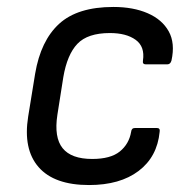

<svg xmlns="http://www.w3.org/2000/svg" viewBox="-20 -520 548 552"><path d="M236 12Q136 12 91 -39.5Q46 -91 61 -185L81 -308Q97 -403 150 -451.5Q203 -500 306 -500Q363 -500 404.5 -482Q446 -464 465 -430Q484 -396 473 -346Q470 -335 461 -335H399Q389 -335 391 -346Q397 -386 370 -405.5Q343 -425 296 -425Q232 -425 202.5 -394Q173 -363 162 -298L145 -190Q135 -125 160 -94Q185 -63 245 -63Q298 -63 324.5 -84.5Q351 -106 357 -141Q358 -152 368 -152H431Q441 -152 439 -141Q432 -69 378.5 -28.5Q325 12 236 12Z"/></svg>

Font: Sofia Sans Hairline
Style: Italic
Weight: 1
Italic angle: -9°
Designer: Botio Nikoltchev, Ani Petrova
Foundry: lettersoup
Version: Version 4.102